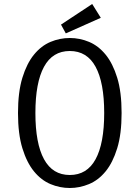

<svg xmlns="http://www.w3.org/2000/svg" viewBox="-20 -925 698 960"><path d="M70 -360Q70 -465 92 -536.5Q114 -608 150 -652Q186 -696 232.5 -715.5Q279 -735 329 -735Q379 -735 425.5 -715.5Q472 -696 508 -652Q544 -608 566 -536.5Q588 -465 588 -360Q588 -255 566 -183.5Q544 -112 508 -68Q472 -24 425 -4.5Q378 15 329 15Q279 15 232.5 -4.5Q186 -24 150 -68Q114 -112 92 -183.5Q70 -255 70 -360ZM157 -360Q157 -208 200 -129Q243 -50 329 -50Q415 -50 458 -129Q501 -208 501 -360Q501 -512 458 -591Q415 -670 329 -670Q243 -670 200 -591Q157 -512 157 -360ZM441 -905 484 -836 309 -758 285 -802Z"/></svg>

Font: Carrois Gothic SC
Style: Regular
Weight: 400
Designer: Ralph du Carrois
Foundry: Ralph du Carrois
Version: Version 1.001